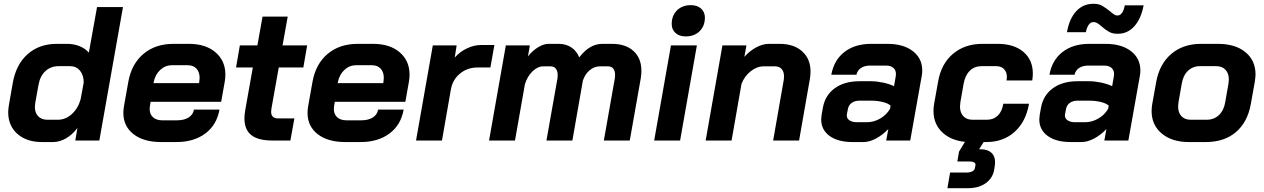

<svg xmlns="http://www.w3.org/2000/svg" viewBox="-20 -737 6629 1007"><path d="M23 -149Q23 -162 27 -188L47 -302Q64 -399 125 -453Q186 -507 278 -507H332Q367 -507 397 -495Q427 -483 446 -461L489 -700H625L501 0H375L386 -66Q360 -31 326.5 -11.5Q293 8 258 8H200Q120 8 71.5 -34.5Q23 -77 23 -149ZM284 -109Q324 -109 357 -139Q390 -169 403 -217L419 -304Q419 -343 399.5 -366.5Q380 -390 348 -390H288Q246 -390 218 -364Q190 -338 182 -292L165 -198Q163 -182 163 -176Q163 -145 180.5 -127Q198 -109 228 -109Z M627 -145Q627 -161 630 -179L653 -308Q670 -402 732.5 -454.5Q795 -507 890 -507H970Q1059 -507 1110.5 -462.5Q1162 -418 1162 -346Q1162 -328 1159 -310L1140 -203H770L766 -179Q765 -174 765 -165Q765 -138 782.5 -122Q800 -106 831 -106H909Q946 -106 969.5 -121Q993 -136 997 -162H1131Q1117 -82 1057 -37Q997 8 905 8H825Q733 8 680 -33.5Q627 -75 627 -145ZM1024 -301 1025 -307Q1027 -321 1027 -328Q1027 -359 1010.5 -377Q994 -395 964 -395H882Q847 -395 820.5 -370.5Q794 -346 786 -306L785 -301Z M1262 -117Q1262 -136 1267 -164L1306 -383H1218L1238 -499H1330L1357 -650H1489L1462 -499H1591L1571 -383H1442L1404 -170Q1402 -156 1402 -151Q1402 -116 1439 -116H1524L1503 0H1408Q1334 0 1298 -28.5Q1262 -57 1262 -117Z M1593 -145Q1593 -161 1596 -179L1619 -308Q1636 -402 1698.5 -454.5Q1761 -507 1856 -507H1936Q2025 -507 2076.5 -462.5Q2128 -418 2128 -346Q2128 -328 2125 -310L2106 -203H1736L1732 -179Q1731 -174 1731 -165Q1731 -138 1748.5 -122Q1766 -106 1797 -106H1875Q1912 -106 1935.5 -121Q1959 -136 1963 -162H2097Q2083 -82 2023 -37Q1963 8 1871 8H1791Q1699 8 1646 -33.5Q1593 -75 1593 -145ZM1990 -301 1991 -307Q1993 -321 1993 -328Q1993 -359 1976.5 -377Q1960 -395 1930 -395H1848Q1813 -395 1786.5 -370.5Q1760 -346 1752 -306L1751 -301Z M2250 -499H2375L2365 -435Q2391 -465 2428.5 -483Q2466 -501 2504 -501H2573L2552 -383H2484Q2431 -383 2392.5 -351Q2354 -319 2345 -269L2298 0H2162Z M3344 -366Q3344 -348 3341 -328L3283 0H3147L3205 -328Q3206 -334 3206 -344Q3206 -365 3196.5 -377Q3187 -389 3169 -389H3126Q3097 -389 3072.5 -368.5Q3048 -348 3037 -314L2982 0H2846L2904 -327Q2905 -333 2905 -343Q2905 -364 2895.5 -376.5Q2886 -389 2868 -389H2829Q2800 -389 2773 -363Q2746 -337 2733 -295L2681 0H2545L2633 -499H2759L2749 -441Q2772 -471 2802 -489Q2832 -507 2856 -507H2910Q2949 -507 2977 -488Q3005 -469 3018 -436Q3072 -507 3139 -507H3190Q3262 -507 3303 -469Q3344 -431 3344 -366Z M3503 -611Q3503 -655 3530.5 -682.5Q3558 -710 3604 -710Q3637 -710 3657 -692Q3677 -674 3677 -645Q3677 -601 3649.5 -573.5Q3622 -546 3576 -546Q3543 -546 3523 -564Q3503 -582 3503 -611ZM3499 -499H3635L3547 0H3411Z M3769 -499H3895L3884 -439Q3913 -471 3947 -489Q3981 -507 4013 -507H4069Q4144 -507 4187.5 -467.5Q4231 -428 4231 -362Q4231 -345 4228 -325L4171 0H4035L4091 -320Q4092 -326 4092 -337Q4092 -361 4079.5 -375Q4067 -389 4045 -389H3985Q3950 -389 3917.5 -363.5Q3885 -338 3869 -297L3817 0H3681Z M4287 -110Q4287 -118 4289 -134L4296 -173Q4308 -238 4358.5 -274.5Q4409 -311 4488 -311H4548Q4577 -311 4610.5 -304Q4644 -297 4669 -285L4678 -337Q4679 -341 4679 -349Q4679 -369 4665.5 -381Q4652 -393 4628 -393H4543Q4514 -393 4495 -380Q4476 -367 4472 -345H4340Q4354 -422 4409 -464.5Q4464 -507 4549 -507H4634Q4718 -507 4767.5 -469Q4817 -431 4817 -367Q4817 -352 4814 -337L4754 0H4628L4639 -60Q4608 -28 4573.5 -10Q4539 8 4509 8H4451Q4375 8 4331 -24Q4287 -56 4287 -110ZM4527 -96Q4563 -96 4596 -115Q4629 -134 4648 -166L4651 -183Q4638 -195 4610 -202Q4582 -209 4550 -209H4488Q4463 -209 4447 -197.5Q4431 -186 4427 -165L4422 -139Q4418 -120 4432.5 -108Q4447 -96 4474 -96Z M5259 -315Q5261 -327 5261 -333Q5261 -359 5246 -374.5Q5231 -390 5205 -390H5128Q5091 -390 5066.5 -366Q5042 -342 5034 -298L5017 -201Q5015 -185 5015 -178Q5015 -146 5032.5 -127.5Q5050 -109 5080 -109H5157Q5191 -109 5213.5 -131Q5236 -153 5242 -193H5377Q5361 -99 5301.5 -45.5Q5242 8 5153 8H5139L5115 46H5125Q5159 46 5179 63.5Q5199 81 5199 113Q5199 123 5198 129L5195 149Q5188 196 5151 223Q5114 250 5056 250H4949L4963 168H5049Q5067 168 5079 162Q5091 156 5093 145L5096 130Q5098 121 5090 115.5Q5082 110 5067 110H5001L5010 58L5041 7Q4965 -1 4920.5 -44.5Q4876 -88 4876 -155Q4876 -173 4879 -191L4900 -308Q4916 -402 4978 -454.5Q5040 -507 5133 -507H5212Q5298 -507 5347.5 -465Q5397 -423 5397 -351Q5397 -335 5394 -315Z M5431 -110Q5431 -118 5433 -134L5440 -173Q5452 -238 5502.5 -274.5Q5553 -311 5632 -311H5692Q5721 -311 5754.5 -304Q5788 -297 5813 -285L5822 -337Q5823 -341 5823 -349Q5823 -369 5809.5 -381Q5796 -393 5772 -393H5687Q5658 -393 5639 -380Q5620 -367 5616 -345H5484Q5498 -422 5553 -464.5Q5608 -507 5693 -507H5778Q5862 -507 5911.5 -469Q5961 -431 5961 -367Q5961 -352 5958 -337L5898 0H5772L5783 -60Q5752 -28 5717.5 -10Q5683 8 5653 8H5595Q5519 8 5475 -24Q5431 -56 5431 -110ZM5671 -96Q5707 -96 5740 -115Q5773 -134 5792 -166L5795 -183Q5782 -195 5754 -202Q5726 -209 5694 -209H5632Q5607 -209 5591 -197.5Q5575 -186 5571 -165L5566 -139Q5562 -120 5576.5 -108Q5591 -96 5618 -96ZM5758 -598Q5733 -621 5719 -621H5713Q5700 -621 5690 -607Q5680 -593 5675 -568H5576Q5588 -638 5624 -677.5Q5660 -717 5713 -717H5719Q5743 -717 5761 -706.5Q5779 -696 5803 -677Q5826 -656 5837 -656H5843Q5855 -656 5865 -670Q5875 -684 5879 -709H5978Q5965 -639 5929.5 -599.5Q5894 -560 5844 -560H5838Q5815 -560 5797 -570Q5779 -580 5758 -598Z M6020 -154Q6020 -172 6023 -190L6044 -307Q6061 -401 6123 -454Q6185 -507 6279 -507H6368Q6459 -507 6512 -463.5Q6565 -420 6565 -346Q6565 -335 6561 -307L6540 -190Q6523 -96 6462 -44Q6401 8 6304 8H6215Q6127 8 6073.5 -36.5Q6020 -81 6020 -154ZM6309 -109Q6347 -109 6373 -133.5Q6399 -158 6406 -201L6423 -298Q6425 -314 6425 -320Q6425 -352 6407.5 -371Q6390 -390 6359 -390H6274Q6236 -390 6210.5 -365.5Q6185 -341 6178 -298L6161 -201Q6159 -185 6159 -178Q6159 -146 6176.5 -127.5Q6194 -109 6224 -109Z"/></svg>

Font: Bai Jamjuree
Style: Bold Italic
Weight: 700
Italic angle: -10°
Designer: Katatrad Aksorn Co.,Ltd.
Foundry: Cadson Demak Co.,Ltd.
Version: Version 1.000; ttfautohint (v1.6)